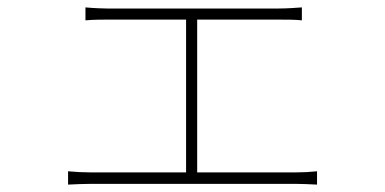

<svg xmlns="http://www.w3.org/2000/svg" viewBox="-20 -512 1040 519"><path d="M164 -49V-13C186 -14 206 -15 225 -15H779C793 -15 818 -14 837 -13V-49C818 -47 799 -46 779 -46H513V-459H733C755 -459 778 -459 796 -457V-492C779 -491 758 -489 733 -489H269C259 -489 232 -490 211 -492V-457C231 -459 260 -459 270 -459H483V-46H225C206 -46 185 -47 164 -49Z"/></svg>

Font: Harano Aji Gothic ExtraLight
Style: Regular
Weight: 250
Foundry: Masamichi Hosoda
Version: HaranoAjiGothic-ExtraLight version 20230610;ttx 4.39.4